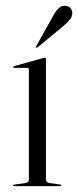

<svg xmlns="http://www.w3.org/2000/svg" viewBox="-20 -632 266 652"><path d="M136 -431.5V-23Q136 -12.5 148 -10.5L183.5 -5.5Q188 -5.5 188 -2.5Q188 0 184.5 0H27Q24 0 24 -2.5Q24 -4 28 -5L66 -10.5Q78 -12.5 78 -22.5V-397Q78 -401.5 73 -401.5H27.5Q25 -401.5 25 -404Q25 -406 28 -407.5L125.5 -434.5Q129.5 -436 132 -436Q136 -436 136 -431.5ZM156.5 -571Q166.5 -590.5 176.8 -601.5Q187 -612.5 200 -612.5Q212.5 -612.5 219 -604.8Q225.5 -597 225.5 -588Q225.5 -575 216.2 -564.2Q207 -553.5 194 -542.5L108 -471.5Q104.5 -469 102.5 -471Q101 -472.5 103.5 -476Z"/></svg>

Font: Fraunces 144pt S000 Light
Style: Regular
Weight: 300
Version: Version 1.000; ttfautohint (v1.8.3)